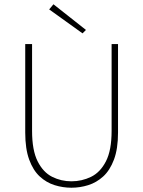

<svg xmlns="http://www.w3.org/2000/svg" viewBox="-20 -866 670 898"><path d="M314 12Q274 12 235.5 0Q197 -12 166 -40.5Q135 -69 116.5 -119.5Q98 -170 98 -246V-660H130V-254Q130 -163 156 -111.5Q182 -60 224 -39Q266 -18 314 -18Q363 -18 406 -39Q449 -60 475.5 -111.5Q502 -163 502 -254V-660H532V-246Q532 -170 513 -119.5Q494 -69 462.5 -40.5Q431 -12 392.5 0Q354 12 314 12ZM366 -710 210 -822 230 -846 382 -726Z"/></svg>

Font: Source Sans 3 Variable
Style: Regular
Weight: 200
Designer: Paul D. Hunt
Foundry: Adobe Systems Incorporated
Version: Version 3.026